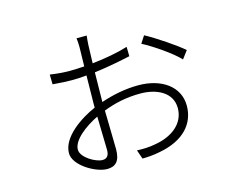

<svg xmlns="http://www.w3.org/2000/svg" viewBox="-93 -760 1187 948"><g transform="rotate(-15 500.0 -285.5)"><path d="M692 -545 668 -508C719 -482 810 -420 847 -380L877 -420C838 -454 746 -516 692 -545ZM365 -217 369 -45C369 -20 360 -3 335 -3C301 -3 230 -43 230 -84C230 -133 301 -186 365 -217ZM192 -478 193 -428C244 -424 264 -423 289 -423C314 -423 340 -424 366 -427L364 -286V-263C290 -231 183 -161 183 -78C183 -15 288 46 346 46C390 46 413 22 413 -38C413 -79 410 -161 409 -236C467 -258 526 -272 600 -272C683 -272 760 -235 760 -155C760 -74 691 -25 607 -11C574 -4 538 -4 511 -5L527 41C548 41 584 39 617 32C742 9 806 -62 806 -155C806 -253 719 -314 600 -314C535 -314 469 -301 408 -280V-289L410 -431C489 -441 563 -457 595 -464L594 -512C543 -496 477 -484 411 -477L414 -571C415 -584 416 -604 418 -617H366C368 -606 369 -586 369 -570L367 -473C340 -471 314 -470 289 -470C271 -470 242 -471 192 -478Z"/></g></svg>

Font: Noto Sans KR Light
Style: Regular
Weight: 300
Designer: Ryoko NISHIZUKA 西塚涼子 (kana, bopomofo & ideographs); Paul D. Hunt (Latin, Greek & Cyrillic); Sandoll Communications 산돌커뮤니
Foundry: Adobe
Version: Version 2.004;hotconv 1.0.118;makeotfexe 2.5.65603